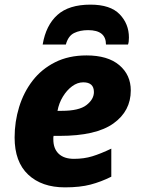

<svg xmlns="http://www.w3.org/2000/svg" viewBox="-20 -798 607 828"><path d="M260 10Q160 10 101.5 -45Q43 -100 43 -205Q43 -273 62.5 -336.5Q82 -400 120.5 -450Q159 -500 217.5 -529.5Q276 -559 353 -559Q445 -559 494.5 -517Q544 -475 544 -408Q544 -319 469 -265.5Q394 -212 237 -212H211Q210 -208 210 -204.5Q210 -201 210 -197Q210 -157 233 -135Q256 -113 299 -113Q342 -113 378 -124Q414 -135 460 -157V-36Q416 -14 370.5 -2Q325 10 260 10ZM246 -320Q321 -320 353 -345Q385 -370 385 -401Q385 -443 339 -443Q314 -443 291 -426Q268 -409 251 -381Q234 -353 228 -320ZM164 -606Q178 -689 227.5 -733.5Q277 -778 370 -778Q456 -778 496 -736.5Q536 -695 536 -636Q536 -626 535 -618.5Q534 -611 532 -606H437Q437 -668 360 -668Q325 -668 299.5 -655.5Q274 -643 264 -606Z"/></svg>

Font: Noto Sans ExtraBold
Style: Italic
Weight: 800
Italic angle: -12°
Designer: Monotype Design Team
Foundry: Monotype Imaging Inc.
Version: Version 2.013; ttfautohint (v1.8.4.7-5d5b)